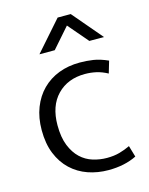

<svg xmlns="http://www.w3.org/2000/svg" viewBox="-108 -759 649 836"><g transform="rotate(-15 217.0 -340.5)"><path d="M284 -44Q316 -44 341 -51Q366 -58 389 -69L404 -18Q350 9 277 9Q228 9 185 -6Q142 -21 109.5 -51.5Q77 -82 58.5 -127.5Q40 -173 40 -234Q40 -290 57.5 -335Q75 -380 106.5 -411.5Q138 -443 181 -459.5Q224 -476 276 -476Q307 -476 336.5 -471.5Q366 -467 402 -451L386 -397Q360 -411 335.5 -416.5Q311 -422 285 -422Q207 -422 159.5 -373Q112 -324 112 -237Q112 -182 127 -145Q142 -108 166 -85.5Q190 -63 221 -53.5Q252 -44 284 -44ZM407 -556H341L264 -646L185 -556H116L234 -690H293Z"/></g></svg>

Font: Ek Mukta Light
Style: Regular
Weight: 300
Designer: Girish Dalvi and Yashodeep Gholap
Foundry: Ek Type
Version: Version 2.538;PS 1.002;hotconv 16.6.51;makeotf.lib2.5.65220;